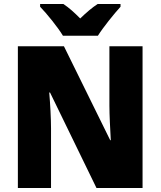

<svg xmlns="http://www.w3.org/2000/svg" viewBox="-20 -947 809 967"><path d="M297 -767H473C500 -810 555 -878 587 -913V-927H472C443 -908 416 -885 384 -854C353 -885 329 -907 299 -927H182V-913C216 -878 272 -809 297 -767ZM698 0V-714H531V-414C531 -368 535 -297 538 -241H535L302 -714H70V0H237V-300C237 -349 233 -423 228 -481H232L466 0Z"/></svg>

Font: Noto Sans Armenian SemiCondensed Black
Style: Regular
Weight: 900
Width: 4
Designer: Monotype Design Team
Foundry: Monotype Imaging Inc.
Version: Version 2.008